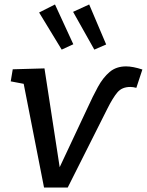

<svg xmlns="http://www.w3.org/2000/svg" viewBox="-20 -837 657 859"><path d="M617 -526 590 -444Q583 -446 576 -447Q569 -448 563 -448Q526 -448 505.5 -424Q485 -400 460 -350L283 2H177L86 -462L28 -473L37 -527L179 -531L247 -89L371 -353Q395 -406 418 -448Q441 -490 470.5 -515Q500 -540 544 -540Q574 -540 617 -526ZM256 -615 155 -781 226 -817 308 -639ZM402 -615 307 -784 379 -817 455 -638Z"/></svg>

Font: Bitter Medium
Style: Italic
Weight: 500
Italic angle: -9°
Designer: Sol Matas, and Bitter project Authors
Foundry: Sol Matas
Version: Version 2.001